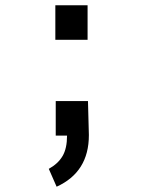

<svg xmlns="http://www.w3.org/2000/svg" viewBox="-20 -518 558 730"><path d="M190.4 -498H313V-366.7H190.4ZM191.9 -133.8H314.5L317.9 -5.4V-3.9Q317.9 136.2 195.3 191.9L165.5 124Q200.7 104.5 217.8 75.4Q234.9 46.4 234.9 -2.4H191.9Z"/></svg>

Font: FantasqueSansM Nerd Font
Style: Regular
Weight: 400
Monospace: yes
Designer: Jany Belluz
Version: Version 1.8.0 ; ttfautohint (v1.8.2);Nerd Fonts 3.4.0